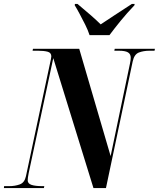

<svg xmlns="http://www.w3.org/2000/svg" viewBox="-59 -964 814 984"><path d="M-39 0 -38 -10H-12Q18 -10 42.5 -19Q67 -28 74 -61L197 -638Q200 -652 202 -661Q204 -670 204 -675Q204 -694 185 -699Q166 -704 136 -704H108L110 -714H347L508 -164L607 -638Q611 -656 611 -668Q611 -687 597 -695.5Q583 -704 550 -704H527L529 -714H735L733 -704H707Q677 -704 653 -695Q629 -686 621 -649L484 0H420L214 -666L88 -77Q85 -62 84 -54Q83 -46 83 -40Q83 -23 102.5 -16.5Q122 -10 158 -10H168L166 0ZM400 -784Q392 -809 377.5 -838Q363 -867 348.5 -894Q334 -921 324 -937L325 -944H338Q380 -909 408 -884.5Q436 -860 457 -839Q486 -858 525 -884Q564 -910 617 -944H631L630 -937Q590 -895 559.5 -857.5Q529 -820 502 -784Z"/></svg>

Font: Noto Serif Display ExtraCondensed ExtraBold
Style: Italic
Weight: 800
Width: 2
Italic angle: -12°
Designer: Monotype Design Team
Foundry: Monotype Imaging Inc.
Version: Version 2.009